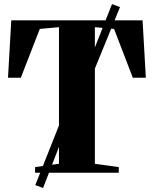

<svg xmlns="http://www.w3.org/2000/svg" viewBox="-20 -842 750 936"><path d="M267.5 -43.5V-709.5L174 -701L81.5 -463H19L35 -743H675L691 -463H627.5L536 -701L442.5 -709.5V-43.5L559 -27.5V0H151V-27.5ZM152 60.5 328 -382.5 361 -404.5 526 -822 565 -807.5 395.5 -392.5 361 -368 190 74.5Z"/></svg>

Font: Merriweather 120pt ExtraBold
Style: Regular
Weight: 800
Version: Version 2.100